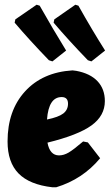

<svg xmlns="http://www.w3.org/2000/svg" viewBox="-20 -782 476 813"><path d="M367 -522 352 -527Q269 -613 207 -686L210 -700L299 -762L312 -758Q371 -653 425 -568ZM202 -522 187 -527Q104 -613 42 -686L45 -700L135 -762L148 -758Q204 -659 260 -568ZM404 -112Q330 -23 218 11H202Q105 0 58.5 -47.5Q12 -95 12 -183Q12 -314 86 -395Q160 -476 287 -484L303 -482Q362 -471 393 -438Q424 -405 424 -354Q424 -292 367.5 -251Q311 -210 181 -178Q191 -124 230 -124Q250 -124 270.5 -136Q291 -148 332 -183L352 -179ZM241 -371Q186 -371 179 -276Q228 -286 248 -301.5Q268 -317 268 -343Q268 -371 241 -371Z"/></svg>

Font: Alegreya Sans SC Black
Style: Italic
Weight: 900
Italic angle: -7°
Designer: Juan Pablo del Peral
Foundry: Huerta Tipografica
Version: Version 2.007